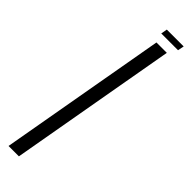

<svg xmlns="http://www.w3.org/2000/svg" viewBox="-272 -652 648 648"><g transform="rotate(45 52.0 -328.0)"><path d="M58.5 -633H138.5L143 -655.5H62.5ZM-37.5 0H12L118 -600H68.5Z"/></g></svg>

Font: Anybody UltraCondensed Light
Style: Italic
Weight: 300
Width: 1
Italic angle: -10°
Version: Version 1.113;gftools[0.9.25]